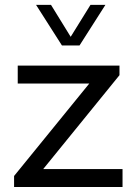

<svg xmlns="http://www.w3.org/2000/svg" viewBox="-20 -752 549 772"><path d="M472.7 0H36.6V-44.4L338.9 -416H51.3V-488.3H460.4V-449.7L153.8 -72.3H472.7ZM299.8 -569.3H229L125 -732.4H185.1L264.2 -604L343.8 -732.4H403.8Z"/></svg>

Font: Kumbh Sans
Style: Regular
Weight: 400
Version: Version 1.005